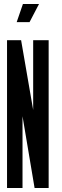

<svg xmlns="http://www.w3.org/2000/svg" viewBox="-20 -935 307 955"><path d="M94 -915 63 -825H127L174 -915ZM152 0H222V-735H145V-388L85 -735H15V0H92V-357Z"/></svg>

Font: League Gothic Condensed
Style: Regular
Weight: 400
Width: 3
Designer: Tyler Finck
Foundry: The League of Moveable Type
Version: Version 1.001;PS 001.001;hotconv 1.0.56;makeotf.lib2.0.21325